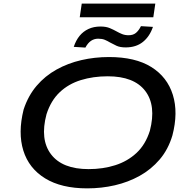

<svg xmlns="http://www.w3.org/2000/svg" viewBox="-20 -1028 1047 1057"><path d="M460 9Q318 9 228.5 -46Q139 -101 108.5 -199Q78 -297 110 -425Q135 -501 181.5 -555.5Q228 -610 291 -645Q354 -680 427.5 -697Q501 -714 580 -714Q725 -714 813 -659Q901 -604 931.5 -506Q962 -408 929 -282Q906 -205 859 -150Q812 -95 749 -60Q686 -25 612.5 -8Q539 9 460 9ZM468 -97Q547 -97 614.5 -118.5Q682 -140 731.5 -186Q781 -232 805 -308Q841 -447 779.5 -527.5Q718 -608 573 -608Q493 -608 425 -587Q357 -566 308.5 -520Q260 -474 236 -399Q199 -260 261 -178.5Q323 -97 468 -97ZM419 -933 430 -1008H835L824 -933ZM672 -767Q641 -767 621.5 -776Q602 -785 586 -794Q571 -803 556.5 -809Q542 -815 520 -815Q499 -815 481.5 -803.5Q464 -792 450 -766L386 -770Q398 -806 418 -830.5Q438 -855 467 -868.5Q496 -882 533 -882Q564 -882 585 -873Q606 -864 622 -855Q636 -847 652 -840.5Q668 -834 688 -834Q713 -834 728.5 -847Q744 -860 756 -884L822 -880Q804 -827 766.5 -797Q729 -767 672 -767Z"/></svg>

Font: Nunito Sans 7pt Expanded SemiBold
Style: Italic
Weight: 600
Width: 7
Italic angle: -9°
Designer: Vernon Adams
Foundry: Vernon Adams
Version: Version 3.101;gftools[0.9.27]